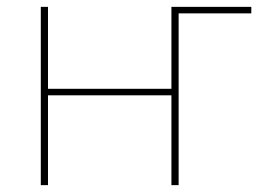

<svg xmlns="http://www.w3.org/2000/svg" viewBox="-20 -540 790 560"><path d="M99 0V-520H120V-281H480V-520H713V-501H501V0H480V-262H120V0Z"/></svg>

Font: Zed Sans Thin Extended
Style: Regular
Weight: 100
Width: 7
Designer: Belleve Invis
Foundry: Belleve Invis
Version: Version 1.0.0; ttfautohint (v1.8.4)